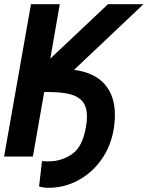

<svg xmlns="http://www.w3.org/2000/svg" viewBox="-38 -745 704 914"><path d="M509 -197.5Q509 -164 502 -123.5Q488.5 -47 444.5 15.2Q400.5 77.5 334.5 113.2Q268.5 149 192 149Q168.5 149 148 142.5L162 22Q167.5 23 178 23H195Q254.5 23 304.5 -11Q354.5 -45 371 -139.5Q376 -166.5 376 -190Q376 -235.5 355.5 -261Q335 -286.5 294.5 -296.8Q254 -307 187.5 -307H172.5L118.5 0H-18.5L109.5 -725H246.5L201.5 -466L476 -725H645L314.5 -412.5Q411.5 -399.5 460.2 -344.2Q509 -289 509 -197.5Z"/></svg>

Font: JuliaMono
Style: Bold Italic
Weight: 700
Italic angle: -9°
Monospace: yes
Designer: cormullion
Foundry: corm
Version: Version 0.057; ttfautohint (v1.8.4)